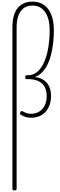

<svg xmlns="http://www.w3.org/2000/svg" viewBox="-20 -1441 740 2381"><path d="M159 920Q146 920 140 915Q134 910 134 901V-1104Q134 -1206 162 -1276.5Q190 -1347 245.5 -1384Q301 -1421 382 -1421Q446 -1421 495.5 -1397Q545 -1373 579 -1326.5Q613 -1280 630.5 -1214Q648 -1148 648 -1064Q648 -999 642 -935Q636 -871 624 -811.5Q612 -752 594 -699.5Q576 -647 549.5 -604.5Q523 -562 488.5 -531.5Q454 -501 412 -487Q484 -477 527.5 -444.5Q571 -412 592 -363Q613 -314 613 -253Q613 -190 595 -139.5Q577 -89 544.5 -53.5Q512 -18 466.5 0.5Q421 19 365 19Q323 19 292 8Q261 -3 236 -19Q227 -25 227.5 -33Q228 -41 233 -50Q239 -62 247 -63.5Q255 -65 264 -59Q286 -46 310 -38Q334 -30 365 -30Q407 -30 442.5 -45Q478 -60 504.5 -88.5Q531 -117 545 -158.5Q559 -200 559 -253Q559 -314 535.5 -360.5Q512 -407 460 -433.5Q408 -460 320 -460H310Q302 -460 297.5 -465Q293 -470 293 -484Q293 -497 297.5 -502.5Q302 -508 310 -508H324Q371 -508 409.5 -528.5Q448 -549 478 -586.5Q508 -624 530 -675.5Q552 -727 566.5 -789Q581 -851 588.5 -921Q596 -991 596 -1065Q596 -1162 571 -1230Q546 -1298 499 -1335Q452 -1372 382 -1372Q317 -1372 273.5 -1339.5Q230 -1307 208 -1246.5Q186 -1186 186 -1099V901Q186 910 180 915Q174 920 159 920Z"/></svg>

Font: Playwrite BE WAL ExtraLight
Style: Regular
Weight: 250
Version: Version 1.002